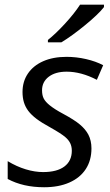

<svg xmlns="http://www.w3.org/2000/svg" viewBox="-20 -786 467 816"><path d="M12.7 -25.4V-101.1Q50.8 -78.1 89.4 -66.4Q127.9 -54.7 163.1 -54.7Q222.2 -54.7 253.7 -78.4Q285.2 -102.1 285.2 -145.5Q285.2 -163.1 278.6 -177Q272 -190.9 257.8 -203.1Q240.2 -218.3 193.4 -244.6Q158.2 -263.7 135.7 -280.5Q113.3 -297.4 100.1 -314.9Q87.4 -332 81.5 -351.6Q75.7 -371.1 75.7 -395Q75.7 -439.5 98.6 -473.4Q121.6 -507.3 163.8 -525.9Q206.1 -544.4 262.7 -544.4Q304.2 -544.4 345.7 -534.9Q387.2 -525.4 418.5 -508.8L391.6 -446.8Q324.7 -481.4 263.2 -481.4Q215.3 -481.4 187 -459.7Q158.7 -438 158.7 -402.3Q158.7 -380.9 166 -366.9Q173.3 -353 191.4 -338.4Q213.4 -320.8 247.6 -302.7Q296.4 -276.4 319.8 -256.6Q343.3 -236.8 355.5 -213.9Q368.7 -188.5 368.7 -155.3Q368.7 -104.5 344.5 -67.4Q320.3 -30.3 274.9 -10.3Q229.5 9.8 167.5 9.8Q78.1 9.8 12.7 -25.4ZM320.3 -766.1H421.9V-755.9Q398.4 -725.6 341.8 -679.2Q285.2 -632.8 240.7 -606H183.6V-616.2Q216.3 -642.1 255.9 -685.1Q295.4 -728 320.3 -766.1Z"/></svg>

Font: Viking Open Sans
Style: Italic
Weight: 400
Italic angle: -12°
Foundry: Ascender Corporation
Version: Version 2.000